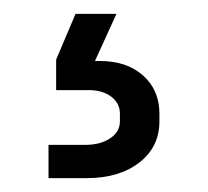

<svg xmlns="http://www.w3.org/2000/svg" viewBox="-20 -34 300 277"><path d="M50 175H103Q125 175 139 165.5Q153 156 153 141V130Q153 115 140.5 105.5Q128 96 108 96H61V52L89 -14H148L117 54H124Q163 54 186.5 75Q210 96 210 130V141Q210 178 181 200.5Q152 223 105 223H50Z"/></svg>

Font: Stavian Regular
Style: Regular
Weight: 400
Version: Version 1.000; ttfautohint (v1.6)